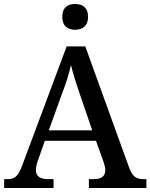

<svg xmlns="http://www.w3.org/2000/svg" viewBox="-20 -948 758 968"><path d="M359 -798C394 -798 424 -816 424 -863C424 -911 394 -928 359 -928C322 -928 294 -911 294 -863C294 -816 322 -798 359 -798ZM1 0H250V-45H221C183 -45 161 -59 161 -91C161 -104 165 -122 171 -138L206 -238H464L503 -129C507 -115 511 -103 511 -91C511 -59 490 -45 455 -45H428V0H718V-45H704C667 -45 648 -57 631 -103L410 -714H316L95 -122C72 -59 56 -45 18 -45H1ZM226 -291 291 -471C313 -528 327 -573 338 -620C349 -572 367 -518 386 -463L445 -291Z"/></svg>

Font: Noto Serif Thai Medium
Style: Regular
Weight: 500
Designer: Monotype Design Team
Foundry: Monotype Imaging Inc.
Version: Version 1.901;PS 001.901;hotconv 1.0.88;makeotf.lib2.5.64775